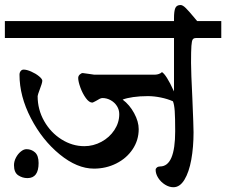

<svg xmlns="http://www.w3.org/2000/svg" viewBox="-31 -703 920 781"><path d="M869.1 -617.2V-548.3H766.1Q756.8 -548.3 752.9 -542.5Q749 -536.6 747.6 -516.4Q746.1 -496.1 746.1 -447.3Q746.1 -410.6 751.5 -302.2Q756.3 -188 756.3 -164.6Q756.3 -104.5 747.1 -53.5Q737.8 -2.4 719.2 28.1Q700.7 58.6 674.3 58.6Q657.2 58.6 640.4 48.1Q623.5 37.6 612.8 21Q602.1 4.4 602.1 -12.2Q602.1 -17.6 607.2 -21.7Q612.3 -25.9 620.1 -25.9Q681.6 -25.9 681.6 -169.4Q681.6 -224.1 679.7 -251.5Q677.7 -278.8 672.4 -291Q650.4 -300.8 623 -306.4Q595.7 -312 570.3 -312Q537.6 -312 510.7 -308.1Q483.9 -304.2 467.8 -297.9Q496.1 -276.9 514.6 -242.7Q533.2 -208.5 533.2 -177.7Q533.2 -132.8 508.5 -95.9Q483.9 -59.1 442.1 -38.1Q400.4 -17.1 351.1 -17.1Q282.7 -17.1 211.9 -75Q141.1 -132.8 94.7 -222.2Q48.3 -311.5 48.3 -399.4Q48.3 -407.7 53 -413.8Q57.6 -419.9 65.4 -419.9Q77.6 -419.9 95.9 -411.9Q114.3 -403.8 127.7 -392.8Q141.1 -381.8 141.1 -374.5Q141.1 -369.6 137.9 -359.6Q134.8 -349.6 130.9 -339.8Q122.1 -316.4 122.1 -312Q122.1 -257.3 148.7 -210.4Q175.3 -163.6 219.2 -136Q263.2 -108.4 312 -108.4Q348.6 -108.4 381.6 -126.2Q414.6 -144 434.3 -174.1Q454.1 -204.1 454.1 -238.8Q454.1 -256.8 444.6 -271.7Q435.1 -286.6 419.2 -295.4Q403.3 -304.2 385.7 -304.2Q380.9 -304.2 374.8 -301.3Q368.7 -298.3 359.4 -292.5Q346.7 -285.6 344.7 -285.6Q331.5 -285.6 318.1 -304.2Q304.7 -322.8 295.9 -347.2Q287.1 -371.6 287.1 -385.7Q287.1 -394 293.5 -399.9Q299.8 -405.8 305.7 -405.8Q314.5 -404.8 329.3 -402.6Q344.2 -400.4 351.1 -399.4H601.1Q607.4 -399.4 615.2 -402.1Q623 -404.8 627.9 -409.7Q636.7 -404.3 648.4 -385.7Q660.2 -367.2 676.8 -331.1V-548.3H-11.2V-617.2H676.8V-628.9Q676.8 -657.7 682.1 -670.2Q687.5 -682.6 703.6 -682.6Q712.4 -682.6 725.3 -669.7Q738.3 -656.7 761.7 -628.4L771 -617.2ZM80.6 21.5Q60.1 21.5 43 10Q25.9 -1.5 25.9 -31.2Q25.9 -46.4 33.7 -61.5Q41.5 -76.7 53.5 -86.4Q65.4 -96.2 76.7 -96.2Q96.7 -96.2 111.3 -83.3Q126 -70.3 126 -39.6Q126 21.5 80.6 21.5Z"/></svg>

Font: Dekko
Style: Regular
Weight: 400
Designer: Multiple
Foundry: Sorkin Type
Version: Version 2.001